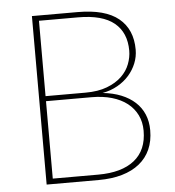

<svg xmlns="http://www.w3.org/2000/svg" viewBox="-51 -751 726 798"><g transform="rotate(-5 312.0 -351.5)"><path d="M328.5 -22.5Q427 -22.5 479.8 -64.8Q532.5 -107 532.5 -188Q532.5 -224.5 518.2 -253.5Q504 -282.5 477.8 -303Q451.5 -323.5 413.8 -334.5Q376 -345.5 329 -345.5H139V-22.5ZM139 -681V-366.5H305.5Q358.5 -366.5 395.8 -380.8Q433 -395 456.8 -417.8Q480.5 -440.5 491.2 -468.8Q502 -497 502 -524.5Q502 -600 452.8 -640.5Q403.5 -681 302 -681ZM302 -703Q417 -703 473 -657Q529 -611 529 -526.5Q529 -497 518 -469.8Q507 -442.5 487.2 -420Q467.5 -397.5 439.2 -381.5Q411 -365.5 376.5 -359Q419.5 -354.5 453.5 -340.8Q487.5 -327 511.2 -305.2Q535 -283.5 547.5 -253.8Q560 -224 560 -187.5Q560 -142.5 544.5 -107.8Q529 -73 499.2 -49Q469.5 -25 426.5 -12.5Q383.5 0 328.5 0H111.5V-703Z"/></g></svg>

Font: Lato ExtraLight
Style: Regular
Weight: 275
Designer: Lukasz Dziedzic with Adam Twardoch and Botio Nikoltchev
Foundry: tyPoland Lukasz Dziedzic
Version: Version 2.015; 2015-08-06; http://www.latofonts.com/